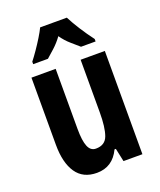

<svg xmlns="http://www.w3.org/2000/svg" viewBox="-143 -921 794 954"><g transform="rotate(-20 254.0 -444.0)"><path d="M447 -612V-66H347L332 -136H325Q287 -56 204 -56Q131 -56 95 -109Q59 -162 59 -257V-612H187V-294Q187 -232 199.5 -201.5Q212 -171 240 -171Q289 -171 304 -213Q319 -255 319 -334V-612ZM326 -832Q343 -799 367.5 -760.5Q392 -722 420 -685V-672H343Q326 -687 300.5 -709Q275 -731 255 -760Q234 -731 208.5 -708Q183 -685 168 -672H90V-685Q105 -704 124 -731.5Q143 -759 159.5 -786Q176 -813 185 -832Z"/></g></svg>

Font: Noto Sans Malayalam UI ExtraCondensed
Style: Bold
Weight: 700
Width: 2
Designer: Jelle Bosma - Monotype Design Team
Foundry: Monotype Imaging Inc.
Version: Version 2.104; ttfautohint (v1.8.4.7-5d5b)